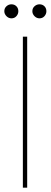

<svg xmlns="http://www.w3.org/2000/svg" viewBox="-30 -870 235 890"><path d="M76 0V-700H96V0ZM23 -785Q10 -785 0 -795Q-10 -805 -10 -818Q-10 -832 0 -841Q10 -850 23 -850Q37 -850 46 -841Q55 -832 55 -818Q55 -805 46 -795Q37 -785 23 -785ZM153 -785Q140 -785 130 -795Q120 -805 120 -818Q120 -832 130 -841Q140 -850 153 -850Q167 -850 176 -841Q185 -832 185 -818Q185 -805 176 -795Q167 -785 153 -785Z"/></svg>

Font: DM Sans 18pt Thin
Style: Regular
Weight: 250
Designer: Colophon Foundry, Jonny Pinhorn
Foundry: Colophon Foundry
Version: Version 4.004;gftools[0.9.30]